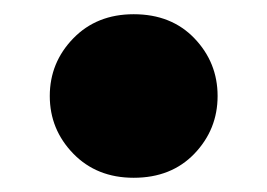

<svg xmlns="http://www.w3.org/2000/svg" viewBox="-20 -420 376 270"><path d="M50 -285Q50 -332 83 -366Q116 -400 168 -400Q221 -400 253.5 -366Q286 -332 286 -285Q286 -238 253.5 -204Q221 -170 168 -170Q116 -170 83 -204Q50 -238 50 -285Z"/></svg>

Font: Jost* Black
Style: Regular
Weight: 900
Version: Version 3.7